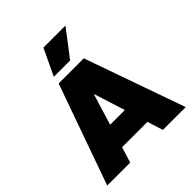

<svg xmlns="http://www.w3.org/2000/svg" viewBox="-233 -1021 1172 1172"><g transform="rotate(-45 353.0 -435.5)"><path d="M525 -871 394 -700H253.5L334.5 -871ZM692 0H495L463 -101.5H244L213 0H14.5L245.5 -650.5H462.5ZM352 -454 289.5 -250H416.5Z"/></g></svg>

Font: Overused Grotesk Black
Style: Regular
Weight: 900
Version: Version 0.004